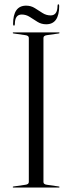

<svg xmlns="http://www.w3.org/2000/svg" viewBox="-20 -846 326 866"><path d="M176 -25Q176 -14.5 192 -12.5L244.5 -5Q248.5 -4.5 248.5 -2.5Q248.5 0 245 0H41Q37.5 0 37.5 -2.5Q37.5 -4.5 41.5 -5L94 -12.5Q110 -14.5 110 -25V-675Q110 -685.5 94 -687.5L41.5 -695Q37.5 -695.5 37.5 -697.5Q37.5 -700 41 -700H245Q248.5 -700 248.5 -697.5Q248.5 -695.5 244.5 -695L192 -687.5Q176 -685.5 176 -675ZM188.5 -736.5Q166.5 -736.5 149 -747.5Q131.5 -758.5 114.5 -769.5Q97.5 -780.5 78 -780.5Q47 -780.5 47 -737.5Q47 -730.5 43 -730.5Q39 -730.5 39 -737.5Q39 -820.5 98 -820.5Q119.5 -820.5 137 -809.5Q154.5 -798.5 171.5 -787.5Q188.5 -776.5 208.5 -776.5Q239 -776.5 239.5 -819.5Q239.5 -826.5 243 -826.5Q247 -826.5 247 -819.5Q247 -736.5 188.5 -736.5Z"/></svg>

Font: Fraunces 144pt Light
Style: Regular
Weight: 300
Version: Version 1.000;[b76b70a41]